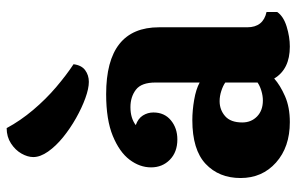

<svg xmlns="http://www.w3.org/2000/svg" viewBox="-177 -707 891 577"><g transform="rotate(-90 268.5 -418.5)"><path d="M190 7Q115 7 68.5 -34.5Q22 -76 22 -141Q22 -206 64.5 -246Q107 -286 196 -286Q225 -286 257 -280.5Q289 -275 309 -264V-397Q309 -439 287.5 -455.5Q266 -472 235 -472Q202 -472 181 -456Q201 -449 210 -434.5Q219 -420 219 -403Q219 -370 195.5 -350.5Q172 -331 138 -331Q100 -331 77 -353.5Q54 -376 54 -410Q54 -444 77 -474.5Q100 -505 148.5 -525Q197 -545 274 -545Q475 -545 475 -386V-121Q475 -73 521 -63V-31Q508 -12 477 -2.5Q446 7 417 7Q349 7 321 -40Q301 -22 268 -7.5Q235 7 190 7ZM255 -74Q269 -74 284 -78.5Q299 -83 309 -90V-187Q299 -194 283.5 -199Q268 -204 253 -204Q227 -204 208 -187.5Q189 -171 189 -136Q189 -109 207 -91.5Q225 -74 255 -74ZM311 -597Q291 -597 262 -607.5Q233 -618 202 -635.5Q171 -653 144.5 -674.5Q118 -696 101.5 -719.5Q85 -743 85 -764Q85 -781 95.5 -799.5Q106 -818 126 -831Q146 -844 172 -844Q194 -803 226.5 -764.5Q259 -726 295.5 -695Q332 -664 364 -643Q361 -619 346 -608Q331 -597 311 -597Z"/></g></svg>

Font: Calistoga
Style: Regular
Weight: 400
Designer: Yvonne Schuttler, Eben Sorkin
Foundry: www.sorkintype.com
Version: Version 1.010; ttfautohint (v1.8.4.7-5d5b)